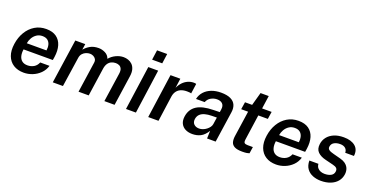

<svg xmlns="http://www.w3.org/2000/svg" viewBox="-30 -1412 4070 2112"><g transform="rotate(20 2005.0 -356.5)"><path d="M249 10Q177 10 127 -21.8Q77 -53.5 55 -112.5Q33 -171.5 45 -253Q56.5 -332.5 93.5 -394.2Q130.5 -456 188.5 -491.5Q246.5 -527 321 -527Q395 -527 440.5 -494.5Q486 -462 503.5 -403.8Q521 -345.5 509.5 -267.5L503.5 -230.5H161Q154.5 -186.5 163 -152.5Q171.5 -118.5 196 -99.2Q220.5 -80 260 -80Q301 -80 333.8 -99.2Q366.5 -118.5 382.5 -158H491.5Q475 -104 437 -66.5Q399 -29 349.5 -9.5Q300 10 249 10ZM171.5 -306H402Q407.5 -343.5 399.5 -373.8Q391.5 -404 368.8 -421.8Q346 -439.5 307.5 -439.5Q269.5 -439.5 240.5 -420Q211.5 -400.5 194 -369.8Q176.5 -339 171.5 -306Z M587 0 662.5 -517H779L769 -448Q795 -480.5 835.5 -503.8Q876 -527 934 -527Q973 -527 1011 -508.2Q1049 -489.5 1063 -448.5Q1093.5 -485 1137.8 -506Q1182 -527 1226 -527Q1253.5 -527 1280.2 -518Q1307 -509 1328.2 -488.5Q1349.5 -468 1359.2 -434Q1369 -400 1361.5 -350.5L1310.5 0H1191L1240.5 -338Q1246 -375.5 1236.5 -396.8Q1227 -418 1208.2 -427Q1189.5 -436 1167.5 -436Q1139.5 -436 1116.5 -425.5Q1093.5 -415 1077.8 -392.5Q1062 -370 1056 -333.5L1007.5 0H888.5L940.5 -357.5Q944.5 -383 933.8 -400.5Q923 -418 904 -427Q885 -436 865 -436Q843.5 -436 820.2 -427Q797 -418 779.8 -398.8Q762.5 -379.5 758 -350L706 0Z M1444 0 1517 -517H1632.5L1560 0ZM1528.5 -608 1544.5 -723H1663L1647 -608Z M1704 0 1777 -517H1892L1876.5 -405Q1894 -443.5 1920 -470.8Q1946 -498 1978.8 -512.5Q2011.5 -527 2047.5 -527Q2056.5 -527 2064 -526Q2071.5 -525 2075.5 -522.5L2059 -406Q2054 -408.5 2046 -409.5Q2038 -410.5 2032 -410.5Q1983.5 -414.5 1948.5 -402.8Q1913.5 -391 1893 -365Q1872.5 -339 1866.5 -300.5L1824.5 0Z M2222 10Q2174 10 2139 -8.2Q2104 -26.5 2087.5 -60.8Q2071 -95 2078 -144Q2090.5 -229.5 2156.5 -273Q2222.5 -316.5 2352.5 -318.5L2425.5 -320.5L2430.5 -355.5Q2436.5 -398 2414.2 -420.5Q2392 -443 2348.5 -442.5Q2313.5 -442 2280.2 -424Q2247 -406 2231.5 -367H2130Q2140.5 -416.5 2173 -452.5Q2205.5 -488.5 2255.5 -507.8Q2305.5 -527 2366.5 -527Q2437.5 -527 2479.8 -506.5Q2522 -486 2538 -449Q2554 -412 2546.5 -362.5L2493.5 0H2393L2396 -90.5Q2360.5 -32.5 2317.2 -11.2Q2274 10 2222 10ZM2272.5 -72.5Q2294 -72.5 2315.8 -80.8Q2337.5 -89 2356.2 -103.2Q2375 -117.5 2387.8 -135Q2400.5 -152.5 2403.5 -171.5L2415.5 -253L2356 -252Q2312 -251.5 2277.2 -242Q2242.5 -232.5 2221 -211.8Q2199.5 -191 2194 -156.5Q2188.5 -117 2211 -94.8Q2233.5 -72.5 2272.5 -72.5Z M2804.5 4Q2745 4 2714.2 -12.2Q2683.5 -28.5 2675 -58.5Q2666.5 -88.5 2672.5 -130L2716.5 -431H2635.5L2649 -517H2732.5L2775 -670.5H2871L2849 -517.5H2960.5L2947.5 -431H2836L2794 -137Q2789 -102.5 2800.2 -93Q2811.5 -83.5 2838 -83.5H2899L2887.5 -6.5Q2877.5 -2.5 2857.5 0.8Q2837.5 4 2804.5 4Z M3202.5 10Q3130.5 10 3080.5 -21.8Q3030.5 -53.5 3008.5 -112.5Q2986.5 -171.5 2998.5 -253Q3010 -332.5 3047 -394.2Q3084 -456 3142 -491.5Q3200 -527 3274.5 -527Q3348.5 -527 3394 -494.5Q3439.5 -462 3457 -403.8Q3474.5 -345.5 3463 -267.5L3457 -230.5H3114.5Q3108 -186.5 3116.5 -152.5Q3125 -118.5 3149.5 -99.2Q3174 -80 3213.5 -80Q3254.5 -80 3287.2 -99.2Q3320 -118.5 3336 -158H3445Q3428.5 -104 3390.5 -66.5Q3352.5 -29 3303 -9.5Q3253.5 10 3202.5 10ZM3125 -306H3355.5Q3361 -343.5 3353 -373.8Q3345 -404 3322.2 -421.8Q3299.5 -439.5 3261 -439.5Q3223 -439.5 3194 -420Q3165 -400.5 3147.5 -369.8Q3130 -339 3125 -306Z M3728 10Q3676 10 3631.8 -7.2Q3587.5 -24.5 3560.8 -61.5Q3534 -98.5 3533.5 -157H3639.5Q3641.5 -128.5 3656.2 -110.5Q3671 -92.5 3693 -84.2Q3715 -76 3739.5 -76Q3784 -76 3813.5 -92Q3843 -108 3847.5 -141.5Q3851 -166 3837.8 -180.5Q3824.5 -195 3791.5 -202.5L3700.5 -225Q3639 -239.5 3605.2 -273Q3571.5 -306.5 3579.5 -367.5Q3585.5 -413.5 3613.5 -449.5Q3641.5 -485.5 3689.2 -506.2Q3737 -527 3803.5 -527Q3891.5 -527 3939 -486.8Q3986.5 -446.5 3977 -372H3875Q3874.5 -405.5 3852.2 -424.2Q3830 -443 3790.5 -443Q3749.5 -443 3721 -426.5Q3692.5 -410 3688 -376Q3684.5 -352.5 3702.8 -339Q3721 -325.5 3760.5 -316L3846 -293.5Q3883 -283.5 3905.8 -266.5Q3928.5 -249.5 3939.5 -229.2Q3950.5 -209 3953 -187.8Q3955.5 -166.5 3953 -148.5Q3946 -98.5 3916.2 -63.2Q3886.5 -28 3838 -9Q3789.5 10 3728 10Z"/></g></svg>

Font: Public Sans Thin SemiBold
Style: Italic
Weight: 600
Italic angle: -8°
Version: Version 2.001